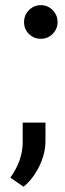

<svg xmlns="http://www.w3.org/2000/svg" viewBox="-20 -582 251 744"><path d="M73.2 -496.6Q73.2 -523.4 92.3 -542.7Q111.3 -562 138.2 -562Q165 -562 184.1 -542.7Q203.1 -523.4 203.1 -496.6Q203.1 -469.7 184.1 -450.7Q165 -431.6 138.2 -431.6Q111.3 -431.6 92.3 -450.2Q73.2 -468.8 73.2 -496.6ZM71.3 141.6 20 106.4Q65.9 42.5 67.9 -25.4V-106.9H156.2V-36.1Q156.2 13.2 132.1 62.5Q107.9 111.8 71.3 141.6Z"/></svg>

Font: Vazir
Style: Regular
Weight: 400
Designer: Saber Rastikerdar
Foundry: Saber Rastikerdar
Version: Version 30.0.0